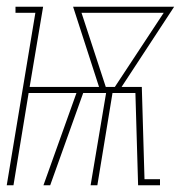

<svg xmlns="http://www.w3.org/2000/svg" viewBox="-23 -550 543 570"><path d="M-3 0 82 -512H23V-530H105L65 -292H271L194 -530H494L338 -292H398L406 -18H452V0H387L379 -274H311L266 0H246L292 -274H224L126 0H106L204 -274H62L17 0ZM291 -292H318L463 -512H219Z"/></svg>

Font: Iosevka Slab Thin
Style: Italic
Weight: 100
Italic angle: -9°
Monospace: yes
Designer: Belleve Invis
Foundry: Belleve Invis
Version: Version 11.1.1; ttfautohint (v1.8.3)